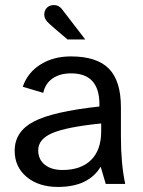

<svg xmlns="http://www.w3.org/2000/svg" viewBox="-20 -727 566 759"><path d="M155 -669Q155 -686 165.5 -696.5Q176 -707 193 -707Q212 -707 224 -692L317 -571H247Q180 -627 167.5 -640.5Q155 -654 155 -669ZM131 -133Q131 -97 157 -76Q183 -55 227 -55Q300 -55 340 -94.5Q380 -134 380 -208V-239Q243 -225 187 -201Q131 -177 131 -133ZM378 -68Q330 12 209 12Q133 12 85.5 -27.5Q38 -67 38 -131Q38 -207 113.5 -246.5Q189 -286 373 -306V-315Q373 -437 261 -437Q217 -437 188 -417Q159 -397 151 -360L70 -384Q89 -440 140 -472Q191 -504 260 -504Q363 -504 410.5 -455.5Q458 -407 458 -303V-187Q458 -79 475 0H398Z"/></svg>

Font: Atkinson Hyperlegible Pro
Style: Regular
Weight: 400
Designer: Elliott Scott, Megan Eiswerth, Linus Boman, Theodore Petrosky, Jacob Perez
Foundry: Braille Institute
Version: Version 1.5.1